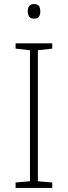

<svg xmlns="http://www.w3.org/2000/svg" viewBox="-20 -928 334 948"><path d="M238 0H57V-27L128 -33V-680L57 -688V-714H238V-688L167 -680V-33L238 -27ZM147 -908Q166 -908 172.5 -898Q179 -888 179 -872Q179 -856 172.5 -846Q166 -836 147 -836Q131 -836 124 -846Q117 -856 117 -872Q117 -888 124 -898Q131 -908 147 -908Z"/></svg>

Font: Noto Sans Cham ExtraLight
Style: Regular
Weight: 250
Version: Version 2.002